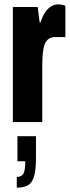

<svg xmlns="http://www.w3.org/2000/svg" viewBox="-20 -560 320 881"><path d="M39 0V-528H153L162 -457H166Q174 -483 185.5 -501Q197 -519 212.5 -529.5Q228 -540 248 -540Q255 -540 263.5 -538.5Q272 -537 280 -533V-390H234Q216 -390 204 -382Q192 -374 185.5 -357.5Q179 -341 176.5 -316.5Q174 -292 174 -259V0ZM57 301V252Q79 252 87.5 236.5Q96 221 96 180H60V65H145V165Q145 217 137 247Q129 277 110 289Q91 301 57 301Z"/></svg>

Font: Archivo ExtraCondensed ExtraBold
Style: Regular
Weight: 800
Width: 2
Designer: Hector Gatti
Foundry: Omnibus-Type
Version: Version 2.001